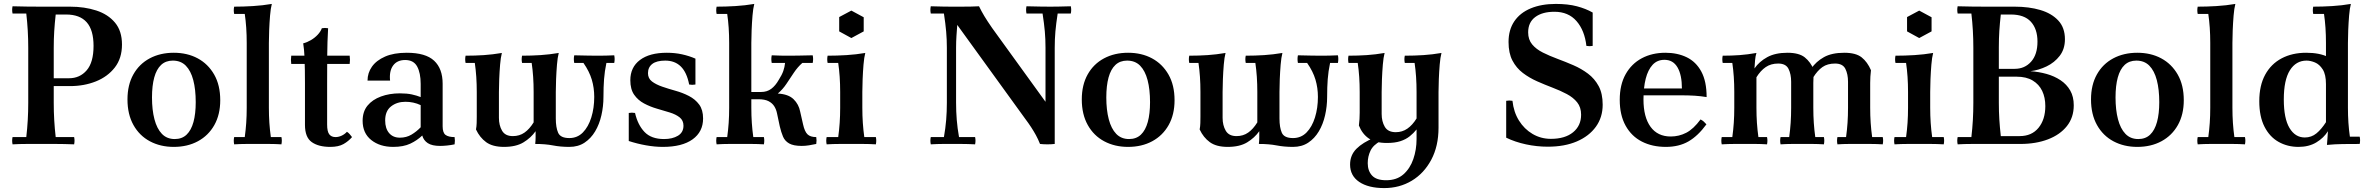

<svg xmlns="http://www.w3.org/2000/svg" viewBox="-20 -734 12080 979"><path d="M44 2Q40 -17 44 -35H114Q119 -78 121.5 -121.5Q124 -165 124 -210V-490Q124 -535 121.5 -578.5Q119 -622 114 -665H44Q40 -684 44 -702Q79 -701 117 -700.5Q155 -700 189 -700H337Q411 -700 471 -680.5Q531 -661 566.5 -618.5Q602 -576 602 -507Q602 -437 565.5 -390Q529 -343 469 -319Q409 -295 337 -295H192V-335H332Q387 -335 422 -375.5Q457 -416 457 -500Q457 -581 422 -620.5Q387 -660 317 -660H264Q259 -615 256.5 -575Q254 -535 254 -490V-210Q254 -165 256.5 -121.5Q259 -78 264 -35H358Q362 -17 358 2Q305 0 264.5 0Q224 0 189 0Q155 0 117 0Q79 0 44 2Z M861 -425Q825 -425 801.5 -403Q778 -381 766.5 -339Q755 -297 755 -237Q755 -174 767.5 -126Q780 -78 805.5 -51.5Q831 -25 871 -25L866 15Q798 15 744.5 -13.5Q691 -42 660.5 -96.5Q630 -151 630 -227Q630 -301 660 -354.5Q690 -408 743.5 -436.5Q797 -465 866 -465ZM871 -25Q908 -25 931.5 -47.5Q955 -70 966.5 -112Q978 -154 978 -213Q978 -278 965.5 -325.5Q953 -373 927.5 -399Q902 -425 861 -425L866 -465Q935 -465 988 -436.5Q1041 -408 1072 -354Q1103 -300 1103 -223Q1103 -150 1073 -96.5Q1043 -43 989.5 -14Q936 15 866 15Z M1415 -35Q1419 -17 1415 2Q1383 0 1353 0Q1323 0 1295 0Q1267 0 1237 0Q1207 0 1174 2Q1170 -17 1174 -35H1228Q1233 -71 1235.5 -107.5Q1238 -144 1238 -185V-515Q1238 -596 1228 -663H1174Q1170 -682 1174 -700Q1220 -700 1269.5 -703Q1319 -706 1366 -714Q1360 -691 1357 -654.5Q1354 -618 1352.5 -580.5Q1351 -543 1351 -515V-185Q1351 -144 1353.5 -107.5Q1356 -71 1361 -35Z M1664 15Q1604 15 1569.5 -9.5Q1535 -34 1535 -97V-310Q1535 -341 1534.5 -376Q1534 -411 1532.5 -446Q1531 -481 1526 -513Q1546 -518 1565.5 -529.5Q1585 -541 1600 -557Q1615 -573 1621 -590Q1637 -593 1653 -590Q1649 -520 1648.5 -450Q1648 -380 1648 -309V-99Q1648 -63 1659 -49Q1670 -35 1691 -35Q1706 -35 1721.5 -42Q1737 -49 1749 -62Q1757 -57 1763 -50Q1769 -43 1775 -35Q1757 -14 1731.5 0.5Q1706 15 1664 15ZM1465 -408Q1462 -429 1465 -450H1763Q1766 -429 1763 -408Z M1985 15Q1917 15 1873 -20Q1829 -55 1829 -118Q1829 -165 1854 -195.5Q1879 -226 1922.5 -242Q1966 -258 2019 -258Q2055 -258 2080 -252.5Q2105 -247 2125 -239V-198Q2089 -215 2047 -215Q2004 -215 1974 -191.5Q1944 -168 1944 -120Q1944 -79 1964 -55.5Q1984 -32 2019 -32Q2052 -32 2078 -47.5Q2104 -63 2125 -85L2133 -43Q2107 -18 2072 -1.5Q2037 15 1985 15ZM2237 -307V-90Q2237 -57 2252 -46Q2267 -35 2298 -35Q2301 -17 2298 2Q2279 6 2259.5 8Q2240 10 2224 10Q2183 10 2161.5 -4Q2140 -18 2133 -43L2125 -85V-306Q2125 -362 2107 -395Q2089 -428 2046 -428Q2005 -428 1984.5 -400Q1964 -372 1969 -323H1854Q1854 -362 1876.5 -394Q1899 -426 1943.5 -445.5Q1988 -465 2054 -465Q2150 -465 2193.5 -424.5Q2237 -384 2237 -307Z M2550 15Q2492 15 2459 -9Q2426 -33 2407 -74Q2410 -89 2410.5 -106.5Q2411 -124 2411 -139V-265Q2411 -346 2401 -413H2354Q2350 -432 2354 -450Q2403 -450 2447.5 -453Q2492 -456 2539 -464Q2533 -441 2530 -404.5Q2527 -368 2525.5 -330.5Q2524 -293 2524 -265V-133Q2524 -95 2540 -67.5Q2556 -40 2595 -40Q2629 -40 2654.5 -58Q2680 -76 2701 -110L2711 -65Q2687 -31 2649 -8Q2611 15 2550 15ZM3112 -452Q3116 -433 3112 -413H3072Q3063 -370 3060 -330Q3057 -290 3057 -240Q3057 -192 3046.5 -146Q3036 -100 3014.5 -64Q2993 -28 2960.5 -6.5Q2928 15 2883 15Q2838 15 2799.5 7.5Q2761 0 2709 0Q2711 -17 2711 -33Q2711 -49 2711 -65L2701 -110V-265Q2701 -346 2691 -413H2642Q2638 -432 2642 -450Q2690 -450 2736 -453Q2782 -456 2829 -464Q2823 -441 2820 -404.5Q2817 -368 2815.5 -330.5Q2814 -293 2814 -265V-130Q2814 -84 2826 -57Q2838 -30 2883 -30Q2924 -30 2952 -58.5Q2980 -87 2995 -135Q3010 -183 3010 -240Q3010 -286 2997.5 -328Q2985 -370 2955 -413H2908Q2904 -433 2908 -452Q2946 -451 2979 -450.5Q3012 -450 3030 -450Q3047 -450 3070 -450.5Q3093 -451 3112 -452Z M3360 15Q3319 15 3274 7Q3229 -1 3186 -15V-158Q3202 -161 3218 -158Q3232 -97 3266.5 -61Q3301 -25 3366 -25Q3409 -25 3437 -42Q3465 -59 3465 -93Q3465 -120 3445.5 -135.5Q3426 -151 3395 -160.5Q3364 -170 3329.5 -180Q3295 -190 3264 -206.5Q3233 -223 3213.5 -251Q3194 -279 3194 -325Q3194 -391 3243 -428Q3292 -465 3380 -465Q3421 -465 3457.5 -457Q3494 -449 3526 -435V-303Q3510 -300 3494 -303Q3482 -365 3451.5 -395Q3421 -425 3372 -425Q3328 -425 3306 -408Q3284 -391 3284 -361Q3284 -334 3304.5 -318.5Q3325 -303 3357 -292Q3389 -281 3425 -271Q3461 -261 3493 -244.5Q3525 -228 3545 -201Q3565 -174 3565 -130Q3565 -62 3511.5 -23.5Q3458 15 3360 15Z M3634 2Q3630 -17 3634 -35H3688Q3693 -71 3695.5 -107.5Q3698 -144 3698 -185V-515Q3698 -596 3688 -663H3634Q3630 -682 3634 -700Q3680 -700 3729.5 -703Q3779 -706 3826 -714Q3820 -691 3817 -654.5Q3814 -618 3812.5 -580.5Q3811 -543 3811 -515V-185Q3811 -144 3813.5 -107.5Q3816 -71 3821 -35H3875Q3879 -17 3875 2Q3843 0 3813 0Q3783 0 3755 0Q3727 0 3697 0Q3667 0 3634 2ZM4068 10Q4026 10 4004 -2.5Q3982 -15 3972.5 -37.5Q3963 -60 3956 -90L3942 -156Q3938 -176 3928 -192Q3918 -208 3899 -218Q3880 -228 3846 -228H3811V-265H3861Q3891 -265 3912.5 -281Q3934 -297 3951 -327Q3967 -352 3974 -372Q3981 -392 3983 -413H3915Q3911 -433 3915 -452Q3943 -451 3957 -450.5Q3971 -450 3980 -450Q3989 -450 4002 -450Q4022 -450 4052 -450.5Q4082 -451 4124 -452Q4128 -433 4124 -413H4071Q4047 -392 4028 -363.5Q4009 -335 3990 -306.5Q3971 -278 3946 -257Q4000 -254 4026.5 -228Q4053 -202 4060 -165L4075 -99Q4083 -63 4097.5 -49Q4112 -35 4142 -35Q4145 -18 4142 0Q4124 4 4105 7Q4086 10 4068 10Z M4446 -35Q4450 -17 4446 2Q4412 0 4380.5 0Q4349 0 4321 0Q4293 0 4261.5 0Q4230 0 4195 2Q4191 -17 4195 -35H4254Q4259 -71 4261.5 -107.5Q4264 -144 4264 -185V-265Q4264 -346 4254 -413H4200Q4196 -432 4200 -450Q4248 -450 4296.5 -453Q4345 -456 4392 -464Q4386 -441 4383 -404.5Q4380 -368 4378.5 -330.5Q4377 -293 4377 -265V-185Q4377 -144 4379.5 -107.5Q4382 -71 4387 -35ZM4321 -680 4384 -646V-574L4321 -540L4259 -574V-647Z M5283 0Q5273 -25 5262 -45Q5251 -65 5238 -85Q5225 -105 5207 -129L4861 -607L4831 -700Q4853 -700 4879.5 -700Q4906 -700 4930.5 -700.5Q4955 -701 4972 -702Q4984 -677 4999 -652Q5014 -627 5039 -591L5311 -215L5358 0Q5340 2 5320.5 2Q5301 2 5283 0ZM4726 2Q4722 -17 4726 -35H4793Q4801 -80 4804.5 -122.5Q4808 -165 4808 -210V-490Q4808 -532 4804.5 -572.5Q4801 -613 4793 -665H4726Q4722 -684 4726 -702Q4761 -701 4787 -700.5Q4813 -700 4831 -700L4861 -607Q4859 -581 4857 -551.5Q4855 -522 4855 -490V-210Q4855 -165 4858.5 -122.5Q4862 -80 4870 -35H4952Q4956 -17 4952 2Q4914 0 4882 0Q4850 0 4831 0Q4813 0 4787 0Q4761 0 4726 2ZM5358 0 5311 -215V-490Q5311 -535 5307.5 -574Q5304 -613 5296 -665H5214Q5210 -684 5214 -702Q5253 -701 5285 -700.5Q5317 -700 5336 -700Q5353 -700 5379.5 -700.5Q5406 -701 5440 -702Q5444 -684 5440 -665H5373Q5365 -613 5361.5 -574Q5358 -535 5358 -490Z M5727 -425Q5691 -425 5667.5 -403Q5644 -381 5632.5 -339Q5621 -297 5621 -237Q5621 -174 5633.5 -126Q5646 -78 5671.5 -51.5Q5697 -25 5737 -25L5732 15Q5664 15 5610.5 -13.5Q5557 -42 5526.5 -96.5Q5496 -151 5496 -227Q5496 -301 5526 -354.5Q5556 -408 5609.5 -436.5Q5663 -465 5732 -465ZM5737 -25Q5774 -25 5797.5 -47.5Q5821 -70 5832.5 -112Q5844 -154 5844 -213Q5844 -278 5831.5 -325.5Q5819 -373 5793.5 -399Q5768 -425 5727 -425L5732 -465Q5801 -465 5854 -436.5Q5907 -408 5938 -354Q5969 -300 5969 -223Q5969 -150 5939 -96.5Q5909 -43 5855.5 -14Q5802 15 5732 15Z M6240 15Q6182 15 6149 -9Q6116 -33 6097 -74Q6100 -89 6100.5 -106.5Q6101 -124 6101 -139V-265Q6101 -346 6091 -413H6044Q6040 -432 6044 -450Q6093 -450 6137.5 -453Q6182 -456 6229 -464Q6223 -441 6220 -404.5Q6217 -368 6215.5 -330.5Q6214 -293 6214 -265V-133Q6214 -95 6230 -67.5Q6246 -40 6285 -40Q6319 -40 6344.5 -58Q6370 -76 6391 -110L6401 -65Q6377 -31 6339 -8Q6301 15 6240 15ZM6802 -452Q6806 -433 6802 -413H6762Q6753 -370 6750 -330Q6747 -290 6747 -240Q6747 -192 6736.5 -146Q6726 -100 6704.5 -64Q6683 -28 6650.5 -6.5Q6618 15 6573 15Q6528 15 6489.5 7.5Q6451 0 6399 0Q6401 -17 6401 -33Q6401 -49 6401 -65L6391 -110V-265Q6391 -346 6381 -413H6332Q6328 -432 6332 -450Q6380 -450 6426 -453Q6472 -456 6519 -464Q6513 -441 6510 -404.5Q6507 -368 6505.5 -330.5Q6504 -293 6504 -265V-130Q6504 -84 6516 -57Q6528 -30 6573 -30Q6614 -30 6642 -58.5Q6670 -87 6685 -135Q6700 -183 6700 -240Q6700 -286 6687.5 -328Q6675 -370 6645 -413H6598Q6594 -433 6598 -452Q6636 -451 6669 -450.5Q6702 -450 6720 -450Q6737 -450 6760 -450.5Q6783 -451 6802 -452Z M7052 -5Q6993 -5 6959.5 -28Q6926 -51 6909 -94Q6911 -109 6912 -126.5Q6913 -144 6913 -159V-265Q6913 -346 6903 -413H6856Q6852 -432 6856 -450Q6904 -450 6949 -453Q6994 -456 7040 -464Q7034 -441 7031 -404.5Q7028 -368 7026.5 -330.5Q7025 -293 7025 -265V-153Q7025 -115 7041 -87.5Q7057 -60 7097 -60Q7130 -60 7156 -78Q7182 -96 7203 -130V-74Q7188 -55 7168 -39Q7148 -23 7120 -14Q7092 -5 7052 -5ZM7143 -450Q7192 -450 7238 -453Q7284 -456 7330 -464Q7324 -441 7321 -404.5Q7318 -368 7316.5 -330.5Q7315 -293 7315 -265V-83Q7315 11 7278 80.5Q7241 150 7178.5 187.5Q7116 225 7038 225Q6957 225 6910.5 193.5Q6864 162 6864 105Q6864 57 6896.5 24.5Q6929 -8 6988 -32L7020 -15Q6982 5 6968 34.5Q6954 64 6954 98Q6954 137 6976 161Q6998 185 7048 185Q7102 185 7136 155Q7170 125 7186.5 77Q7203 29 7203 -25V-265Q7203 -346 7193 -413H7143Q7139 -432 7143 -450Z M7872 14Q7816 14 7760.5 2Q7705 -10 7660 -32V-220Q7676 -223 7692 -220Q7698 -163 7725 -119.5Q7752 -76 7794.5 -51Q7837 -26 7888 -26Q7960 -26 8001 -59.5Q8042 -93 8042 -149Q8042 -187 8022 -212Q8002 -237 7969 -254.5Q7936 -272 7896.5 -287Q7857 -302 7817.5 -319.5Q7778 -337 7745 -362Q7712 -387 7692 -425Q7672 -463 7672 -520Q7672 -582 7701.5 -625.5Q7731 -669 7785.5 -691.5Q7840 -714 7913 -714Q7975 -714 8020.5 -702Q8066 -690 8101 -670V-500Q8085 -497 8069 -500Q8060 -579 8018.5 -626.5Q7977 -674 7906 -674Q7844 -674 7808 -647Q7772 -620 7772 -569Q7772 -532 7792.5 -507.5Q7813 -483 7847 -466Q7881 -449 7921.5 -434Q7962 -419 8002.5 -401.5Q8043 -384 8077 -358.5Q8111 -333 8131.5 -295Q8152 -257 8152 -200Q8152 -136 8117.5 -88Q8083 -40 8020.5 -13Q7958 14 7872 14Z M8474 15Q8405 15 8352 -12Q8299 -39 8269 -93Q8239 -147 8239 -225Q8239 -302 8269 -355.5Q8299 -409 8351.5 -437Q8404 -465 8472 -465Q8533 -465 8580.5 -442Q8628 -419 8655 -369Q8682 -319 8682 -239Q8652 -244 8621 -246Q8590 -248 8547 -248H8339V-283H8556Q8556 -352 8533.5 -390.5Q8511 -429 8467 -429Q8430 -429 8406.5 -403.5Q8383 -378 8371.5 -333Q8360 -288 8360 -227Q8360 -137 8396 -87.5Q8432 -38 8499 -38Q8541 -38 8578 -57Q8615 -76 8651 -125Q8661 -120 8667.5 -114Q8674 -108 8681 -100Q8638 -41 8589.5 -13Q8541 15 8474 15Z M8759 2Q8755 -17 8759 -35H8813Q8818 -71 8820.5 -107.5Q8823 -144 8823 -185V-265Q8823 -346 8813 -413H8764Q8760 -432 8764 -450Q8810 -450 8850.5 -453Q8891 -456 8936 -464Q8931 -449 8929 -426.5Q8927 -404 8926 -385L8936 -340V-185Q8936 -144 8938.5 -107.5Q8941 -71 8946 -35H8990Q8994 -17 8990 2Q8958 0 8933 0Q8908 0 8880 0Q8852 0 8822 0Q8792 0 8759 2ZM9059 2Q9055 -17 9059 -35H9103Q9108 -71 9110.5 -107.5Q9113 -144 9113 -185V-317Q9113 -356 9099.5 -383Q9086 -410 9047 -410Q9010 -410 8983.5 -392Q8957 -374 8936 -340L8926 -385Q8950 -420 8991 -442.5Q9032 -465 9094 -465Q9153 -465 9182.5 -441.5Q9212 -418 9230 -376Q9228 -361 9227 -343.5Q9226 -326 9226 -311V-185Q9226 -144 9228.5 -107.5Q9231 -71 9236 -35H9280Q9284 -17 9280 2Q9248 0 9223 0Q9198 0 9170 0Q9142 0 9117 0Q9092 0 9059 2ZM9349 2Q9345 -17 9349 -35H9393Q9398 -71 9400.5 -107.5Q9403 -144 9403 -185V-317Q9403 -356 9389.5 -383Q9376 -410 9337 -410Q9298 -410 9272.5 -392Q9247 -374 9226 -340L9216 -385Q9240 -420 9280 -442.5Q9320 -465 9384 -465Q9443 -465 9472.5 -441.5Q9502 -418 9520 -376Q9518 -361 9517 -343.5Q9516 -326 9516 -311V-185Q9516 -144 9518.5 -107.5Q9521 -71 9526 -35H9580Q9584 -17 9580 2Q9548 0 9518 0Q9488 0 9460 0Q9432 0 9407 0Q9382 0 9349 2Z M9891 -35Q9895 -17 9891 2Q9857 0 9825.5 0Q9794 0 9766 0Q9738 0 9706.5 0Q9675 0 9640 2Q9636 -17 9640 -35H9699Q9704 -71 9706.5 -107.5Q9709 -144 9709 -185V-265Q9709 -346 9699 -413H9645Q9641 -432 9645 -450Q9693 -450 9741.5 -453Q9790 -456 9837 -464Q9831 -441 9828 -404.5Q9825 -368 9823.5 -330.5Q9822 -293 9822 -265V-185Q9822 -144 9824.5 -107.5Q9827 -71 9832 -35ZM9766 -680 9829 -646V-574L9766 -540L9704 -574V-647Z M10333 -371Q10376 -368 10415.5 -357Q10455 -346 10486.5 -325Q10518 -304 10536 -272.5Q10554 -241 10554 -197Q10554 -135 10519 -91Q10484 -47 10422.5 -23.5Q10361 0 10282 0H10107Q10073 0 10035 0Q9997 0 9962 2Q9958 -17 9962 -35H10032Q10037 -78 10039.5 -121.5Q10042 -165 10042 -210V-490Q10042 -535 10039.5 -578.5Q10037 -622 10032 -665H9962Q9958 -684 9962 -702Q9997 -701 10035 -700.5Q10073 -700 10107 -700H10253Q10326 -700 10383.5 -683Q10441 -666 10475 -629.5Q10509 -593 10509 -534Q10509 -484 10482.5 -449.5Q10456 -415 10415.5 -395.5Q10375 -376 10333 -371ZM10182 -40H10278Q10340 -40 10374.5 -82.5Q10409 -125 10409 -193Q10409 -237 10393 -270.5Q10377 -304 10344.5 -323.5Q10312 -343 10263 -343H10110V-383H10253Q10304 -383 10336.5 -419.5Q10369 -456 10369 -522Q10369 -586 10335.5 -623Q10302 -660 10233 -660H10182Q10177 -615 10174.5 -576.5Q10172 -538 10172 -493V-210Q10172 -165 10174.5 -125Q10177 -85 10182 -40Z M10873 -425Q10837 -425 10813.5 -403Q10790 -381 10778.5 -339Q10767 -297 10767 -237Q10767 -174 10779.5 -126Q10792 -78 10817.5 -51.5Q10843 -25 10883 -25L10878 15Q10810 15 10756.5 -13.5Q10703 -42 10672.5 -96.5Q10642 -151 10642 -227Q10642 -301 10672 -354.5Q10702 -408 10755.5 -436.5Q10809 -465 10878 -465ZM10883 -25Q10920 -25 10943.5 -47.5Q10967 -70 10978.5 -112Q10990 -154 10990 -213Q10990 -278 10977.5 -325.5Q10965 -373 10939.5 -399Q10914 -425 10873 -425L10878 -465Q10947 -465 11000 -436.5Q11053 -408 11084 -354Q11115 -300 11115 -223Q11115 -150 11085 -96.5Q11055 -43 11001.5 -14Q10948 15 10878 15Z M11427 -35Q11431 -17 11427 2Q11395 0 11365 0Q11335 0 11307 0Q11279 0 11249 0Q11219 0 11186 2Q11182 -17 11186 -35H11240Q11245 -71 11247.5 -107.5Q11250 -144 11250 -185V-515Q11250 -596 11240 -663H11186Q11182 -682 11186 -700Q11232 -700 11281.5 -703Q11331 -706 11378 -714Q11372 -691 11369 -654.5Q11366 -618 11364.5 -580.5Q11363 -543 11363 -515V-185Q11363 -144 11365.5 -107.5Q11368 -71 11373 -35Z M11845 5Q11846 -7 11847.5 -27Q11849 -47 11850 -65L11840 -110V-515Q11840 -596 11830 -663H11775Q11771 -682 11775 -700Q11822 -700 11871.5 -703Q11921 -706 11967 -714Q11961 -691 11958 -654.5Q11955 -618 11953.5 -580.5Q11952 -543 11952 -515V-185Q11952 -105 11962 -37H12012Q12016 -19 12012 0Q11965 0 11925.5 0.5Q11886 1 11845 5ZM11700 15Q11644 15 11598.5 -10.5Q11553 -36 11526.5 -88Q11500 -140 11500 -218Q11500 -298 11530 -353Q11560 -408 11614 -436.5Q11668 -465 11739 -465Q11807 -465 11850.5 -443.5Q11894 -422 11927 -388L11840 -305Q11840 -354 11823.5 -380Q11807 -406 11784 -415.5Q11761 -425 11741 -425Q11687 -425 11656 -375.5Q11625 -326 11625 -227Q11625 -130 11654 -81.5Q11683 -33 11732 -33Q11766 -33 11791.5 -54Q11817 -75 11840 -111L11850 -65Q11829 -31 11791 -8Q11753 15 11700 15Z"/></svg>

Font: Poltawski Nowy SemiBold
Style: Regular
Weight: 600
Version: Version 1.001;gftools[0.9.25]